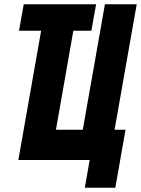

<svg xmlns="http://www.w3.org/2000/svg" viewBox="-20 -745 656 894"><path d="M564.5 -141 517 129H375L397.5 0H65.5L171.5 -602H68.5L90.5 -725H427.5L405.5 -602H321.5L240.5 -141H365.5L468.5 -725H616.5L513.5 -141Z"/></svg>

Font: JuliaMono Black
Style: Italic
Weight: 900
Italic angle: -9°
Monospace: yes
Designer: cormullion
Foundry: corm
Version: Version 0.057; ttfautohint (v1.8.4)